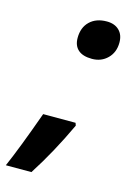

<svg xmlns="http://www.w3.org/2000/svg" viewBox="-157 -612 550 797"><g transform="rotate(15 117.5 -213.5)"><path d="M101.1 -459Q101.1 -503.9 128.2 -530Q155.3 -556.2 201.2 -556.2Q234.9 -556.2 254.4 -537.1Q273.9 -518.1 273.9 -484.9Q273.9 -442.9 247.3 -416.5Q220.7 -390.1 180.9 -390.1Q141.1 -390.1 121.1 -408Q101.1 -425.8 101.1 -459ZM184.1 -116.2 188 -105Q128.9 22 60.1 128.9H-49.8Q-13.7 46.9 44.9 -116.2Z"/></g></svg>

Font: Open Sans Hebrew
Style: Bold Italic
Weight: 700
Italic angle: -12°
Foundry: Ascender Corporation, Yanek Iontef
Version: Version 2.001;PS 002.001;hotconv 1.0.70;makeotf.lib2.5.58329